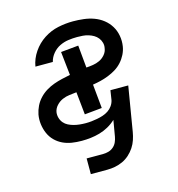

<svg xmlns="http://www.w3.org/2000/svg" viewBox="-104 -618 808 874"><g transform="rotate(-15 300.0 -181.5)"><path d="M217 165V91H295Q307 91 320 87.5Q333 84 343.5 75Q354 66 359.5 53.5Q365 41 367 29L380 -47Q363 -31 343 -20Q323 -9 302 -3Q281 3 259.5 5.5Q238 8 217 8Q193 8 170.5 4.5Q148 1 128 -8.5Q108 -18 92.5 -33.5Q77 -49 68 -69.5Q59 -90 56 -113Q53 -136 57 -159Q61 -179 70 -197.5Q79 -216 93.5 -231.5Q108 -247 126 -258Q144 -269 163.5 -276Q183 -283 202.5 -287.5Q222 -292 242 -296L230 -407L313 -415L323 -309Q339 -310 355 -312.5Q371 -315 386 -322Q401 -329 412.5 -342.5Q424 -356 426 -372Q429 -385 425.5 -398Q422 -411 414 -421Q406 -431 395 -437.5Q384 -444 371 -448Q358 -452 344.5 -453Q331 -454 318 -454Q297 -454 276 -451Q255 -448 235.5 -438.5Q216 -429 201.5 -411.5Q187 -394 182 -373H100Q106 -409 127.5 -440.5Q149 -472 180.5 -492.5Q212 -513 247.5 -520.5Q283 -528 318 -528Q343 -528 368.5 -525Q394 -522 417 -513.5Q440 -505 459 -490Q478 -475 490.5 -454.5Q503 -434 507.5 -409Q512 -384 508 -359Q505 -340 496 -322Q487 -304 473.5 -289Q460 -274 443 -263.5Q426 -253 407 -245.5Q388 -238 369.5 -233.5Q351 -229 332 -226L343 -113L261 -105L250 -212Q233 -210 216 -208Q199 -206 183 -199Q167 -192 154.5 -178.5Q142 -165 139 -148Q137 -134 141 -120.5Q145 -107 153.5 -97Q162 -87 174 -81Q186 -75 199 -71.5Q212 -68 226.5 -66.5Q241 -65 255 -65Q269 -65 282.5 -66.5Q296 -68 309.5 -70.5Q323 -73 337 -77.5Q351 -82 363 -90Q375 -98 383.5 -110Q392 -122 395 -136L402 -181H486L451 29Q448 47 442 65Q436 83 425.5 99Q415 115 400 128.5Q385 142 367.5 150Q350 158 331.5 161.5Q313 165 295 165Z"/></g></svg>

Font: Zed Sans Extended
Style: Italic
Weight: 400
Width: 7
Italic angle: -9°
Designer: Belleve Invis
Foundry: Belleve Invis
Version: Version 1.0.0; ttfautohint (v1.8.4)